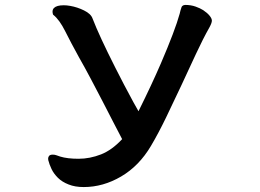

<svg xmlns="http://www.w3.org/2000/svg" viewBox="-20 -694 1040 769"><path d="M706.1 -662.1Q707 -667 710 -669.7Q712.9 -672.4 716.3 -673.3Q719.7 -674.3 721.7 -674.3Q744.6 -674.3 763.7 -667.5Q781.7 -661.1 793.9 -653.3Q810.1 -642.6 819.3 -631.3Q828.6 -620.1 828.6 -611.1Q828.6 -602.1 818.4 -583.5Q793 -538.6 764.6 -477.5L706.1 -351.6Q675.8 -286.6 645 -223.1Q614.3 -159.7 584.5 -109.4Q537.1 -29.3 465.1 12.9Q393.1 55.2 315.4 55.2Q280.3 55.2 254.9 44.9Q228.5 34.7 211.9 18.1Q195.3 1.5 186.5 -16.8Q177.7 -35.2 173.3 -52.7Q172.9 -56.2 172.9 -57.6Q172.9 -59.1 172.9 -60.8Q172.9 -62.5 174.1 -65.4Q175.3 -68.4 176.8 -69.8Q178.2 -71.3 179.7 -72.3Q183.6 -74.7 191.4 -74.7Q199.7 -74.7 207 -71.8Q214.4 -68.8 221.2 -66.9Q250 -58.1 294.9 -58.1Q339.8 -58.1 384.8 -75.7Q428.2 -92.8 469.2 -136.7Q453.1 -166.5 433.1 -206.1Q413.1 -245.6 390.1 -289.6L343.3 -378.9Q319.3 -424.3 295.9 -465.3Q264.6 -522 241.2 -568.8Q218.3 -614.7 193.8 -634.3L192.4 -635.7Q190.4 -642.6 190.4 -647Q190.4 -656.2 196.3 -662.1Q207 -672.9 235.4 -672.9Q247.6 -672.9 261.2 -670.4Q289.6 -665.5 316.4 -652.3Q344.2 -638.7 350.6 -620.1Q377.4 -550.3 441.9 -422.9Q476.1 -355 514.6 -284.2Q526.4 -262.7 534.7 -248.5Q587.9 -355.5 624.5 -440.4Q681.2 -572.3 699.7 -639.2Q702.6 -652.8 706.1 -662.1Z"/></svg>

Font: Bakudai
Style: Medium
Weight: 500
Version: Version 1.48